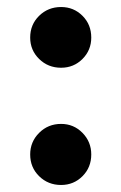

<svg xmlns="http://www.w3.org/2000/svg" viewBox="-20 -511 345 547"><path d="M154 -318Q117 -318 91.5 -343Q66 -368 66 -404Q66 -441 91.5 -466Q117 -491 154 -491Q190 -491 215 -466Q240 -441 240 -404Q240 -368 215 -343Q190 -318 154 -318ZM154 16Q117 16 91.5 -9Q66 -34 66 -71Q66 -107 91.5 -132.5Q117 -158 154 -158Q190 -158 215 -132.5Q240 -107 240 -71Q240 -34 215 -9Q190 16 154 16Z"/></svg>

Font: Wittgenstein
Style: Bold
Weight: 700
Designer: Jörg Drees
Foundry: Jörg Drees
Version: Version 1.303; ttfautohint (v1.8.4.7-5d5b)